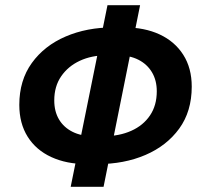

<svg xmlns="http://www.w3.org/2000/svg" viewBox="-20 -694 772 736"><path d="M251 22 392 -674H517L377 22ZM312 -65Q235 -65 176.5 -92Q118 -119 86 -170Q54 -221 54 -292Q54 -386 102 -452.5Q150 -519 231.5 -554Q313 -589 414 -589H456Q534 -589 592 -562Q650 -535 682.5 -484Q715 -433 715 -362Q715 -267 667 -201Q619 -135 537.5 -100Q456 -65 354 -65ZM338 -172H379Q437 -172 483 -192.5Q529 -213 555 -251.5Q581 -290 581 -344Q581 -386 562.5 -417Q544 -448 510.5 -465Q477 -482 431 -482H389Q331 -482 286 -461Q241 -440 214.5 -401.5Q188 -363 188 -309Q188 -267 206 -236.5Q224 -206 257.5 -189Q291 -172 338 -172Z"/></svg>

Font: Source Sans 3
Style: Bold Italic
Weight: 700
Italic angle: -11°
Designer: Paul D. Hunt
Foundry: Adobe
Version: Version 3.052;hotconv 1.1.0;makeotfexe 2.6.0